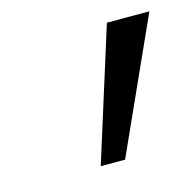

<svg xmlns="http://www.w3.org/2000/svg" viewBox="-58 -760 428 419"><g transform="rotate(-15 156.0 -550.5)"><path d="M216 -700H312L177 -401H122Z"/></g></svg>

Font: Von Book
Style: Italic
Weight: 400
Version: Version 4.000; ttfautohint (v1.8.4.7-5d5b)